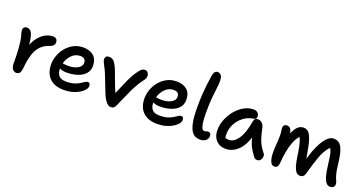

<svg xmlns="http://www.w3.org/2000/svg" viewBox="-39 -1437 4023 2126"><g transform="rotate(20 1973.0 -374.0)"><path d="M161 12Q134 12 117.5 -12Q101 -36 101 -74Q101 -174 95 -258.5Q89 -343 74 -395Q66 -419 63.5 -431.5Q61 -444 61 -458Q61 -476 72 -488Q83 -500 107 -500Q128 -500 145.5 -485Q163 -470 174.5 -432.5Q186 -395 192 -328Q218 -391 254 -430.5Q290 -470 330 -488.5Q370 -507 408 -507Q438 -507 451 -492Q464 -477 464 -453Q464 -435 452 -420.5Q440 -406 413 -396Q344 -375 304 -329Q264 -283 245.5 -217Q227 -151 220 -71Q215 -21 201.5 -4.5Q188 12 161 12Z M722 10Q643 10 592.5 -18.5Q542 -47 518 -96.5Q494 -146 494 -210Q494 -262 513 -314.5Q532 -367 568 -410.5Q604 -454 654.5 -480.5Q705 -507 768 -507Q844 -507 890 -467.5Q936 -428 936 -349Q936 -294 902.5 -257Q869 -220 812.5 -201Q756 -182 686 -182Q657 -182 636 -187Q615 -192 602 -200V-195Q602 -148 627 -117Q652 -86 715 -86Q771 -86 808 -98Q845 -110 870 -125.5Q895 -141 912.5 -153Q930 -165 946 -165Q974 -165 974 -126Q974 -104 954.5 -80.5Q935 -57 900.5 -36Q866 -15 820 -2.5Q774 10 722 10ZM768 -407Q711 -407 669 -365Q627 -323 611 -263Q621 -262 636.5 -259.5Q652 -257 676 -257Q742 -257 787.5 -282Q833 -307 833 -347Q833 -377 817.5 -392Q802 -407 768 -407Z M1278 10Q1256 10 1239.5 -2.5Q1223 -15 1204 -43Q1189 -66 1172.5 -105Q1156 -144 1139.5 -188.5Q1123 -233 1107 -272Q1087 -325 1072 -356Q1057 -387 1046.5 -405.5Q1036 -424 1031 -437.5Q1026 -451 1026 -468Q1026 -485 1036.5 -496Q1047 -507 1072 -507Q1115 -507 1139 -471Q1163 -435 1183 -383Q1204 -329 1225.5 -268Q1247 -207 1272 -154Q1300 -217 1323.5 -273.5Q1347 -330 1373.5 -381Q1400 -432 1439 -479Q1452 -493 1464 -500Q1476 -507 1493 -507Q1514 -507 1527.5 -490.5Q1541 -474 1541 -454Q1541 -439 1536.5 -426Q1532 -413 1524 -402Q1489 -356 1465 -314.5Q1441 -273 1421 -230.5Q1401 -188 1380 -139.5Q1359 -91 1332 -31Q1321 -8 1309.5 1Q1298 10 1278 10Z M1822 10Q1743 10 1692.5 -18.5Q1642 -47 1618 -96.5Q1594 -146 1594 -210Q1594 -262 1613 -314.5Q1632 -367 1668 -410.5Q1704 -454 1754.5 -480.5Q1805 -507 1868 -507Q1944 -507 1990 -467.5Q2036 -428 2036 -349Q2036 -294 2002.5 -257Q1969 -220 1912.5 -201Q1856 -182 1786 -182Q1757 -182 1736 -187Q1715 -192 1702 -200V-195Q1702 -148 1727 -117Q1752 -86 1815 -86Q1871 -86 1908 -98Q1945 -110 1970 -125.5Q1995 -141 2012.5 -153Q2030 -165 2046 -165Q2074 -165 2074 -126Q2074 -104 2054.5 -80.5Q2035 -57 2000.5 -36Q1966 -15 1920 -2.5Q1874 10 1822 10ZM1868 -407Q1811 -407 1769 -365Q1727 -323 1711 -263Q1721 -262 1736.5 -259.5Q1752 -257 1776 -257Q1842 -257 1887.5 -282Q1933 -307 1933 -347Q1933 -377 1917.5 -392Q1902 -407 1868 -407Z M2328 11Q2300 11 2273.5 0.5Q2247 -10 2225 -43Q2203 -76 2190 -141.5Q2177 -207 2177 -317Q2177 -398 2181 -462.5Q2185 -527 2191.5 -583Q2198 -639 2207 -693Q2213 -730 2225 -745Q2237 -760 2258 -760Q2285 -760 2300 -739Q2315 -718 2315 -671Q2315 -632 2308.5 -585Q2302 -538 2295.5 -469.5Q2289 -401 2289 -297Q2289 -215 2296 -171.5Q2303 -128 2314 -111.5Q2325 -95 2339 -95Q2357 -95 2365 -99.5Q2373 -104 2382 -104Q2403 -104 2411 -92Q2419 -80 2419 -62Q2419 -29 2392 -9Q2365 11 2328 11Z M2629 10Q2558 10 2515.5 -35Q2473 -80 2473 -155Q2473 -217 2497 -279Q2521 -341 2563 -392.5Q2605 -444 2659.5 -475.5Q2714 -507 2776 -507Q2803 -507 2822 -490.5Q2841 -474 2841 -444Q2841 -415 2810 -411Q2742 -401 2690.5 -361.5Q2639 -322 2610.5 -265.5Q2582 -209 2582 -149Q2582 -136 2583 -125Q2584 -114 2586 -103Q2603 -96 2630 -96Q2689 -96 2737.5 -167.5Q2786 -239 2808 -377Q2815 -421 2856 -421Q2884 -421 2904.5 -401.5Q2925 -382 2932 -352Q2943 -297 2955 -254Q2967 -211 2987 -171.5Q3007 -132 3042 -89Q3055 -74 3053 -51Q3051 -28 3037 -10.5Q3023 7 3000 7Q2985 7 2975 1Q2965 -5 2958 -15Q2927 -55 2903 -98Q2879 -141 2863 -210Q2837 -129 2799 -81Q2761 -33 2717 -11.5Q2673 10 2629 10Z M3203 9Q3177 9 3163 -12Q3149 -33 3143 -66.5Q3137 -100 3137 -137Q3137 -186 3141.5 -237Q3146 -288 3146 -336Q3146 -362 3142 -384.5Q3138 -407 3138 -428Q3138 -444 3149.5 -455.5Q3161 -467 3181 -467Q3209 -467 3223.5 -447Q3238 -427 3243 -394Q3286 -507 3363 -507Q3418 -507 3446 -447.5Q3474 -388 3490 -288Q3500 -230 3508 -193Q3535 -289 3569 -359.5Q3603 -430 3641 -468.5Q3679 -507 3717 -507Q3784 -507 3814.5 -446.5Q3845 -386 3858 -262Q3865 -197 3873.5 -160Q3882 -123 3890.5 -102.5Q3899 -82 3905 -68.5Q3911 -55 3911 -37Q3911 -15 3896 -3Q3881 9 3857 9Q3821 9 3796.5 -38Q3772 -85 3759 -194Q3750 -262 3744 -301Q3738 -340 3730.5 -361Q3723 -382 3713 -397Q3658 -338 3626.5 -249.5Q3595 -161 3562 -41Q3556 -16 3541 -3.5Q3526 9 3506 9Q3463 9 3441 -40Q3419 -89 3406 -180Q3394 -263 3383 -313Q3372 -363 3353 -395Q3319 -356 3298 -299.5Q3277 -243 3266 -177Q3255 -111 3250 -44Q3248 -16 3235.5 -3.5Q3223 9 3203 9Z"/></g></svg>

Font: Shantell Sans Normal
Style: Regular
Weight: 500
Designer: Stephen Nixon, Anya Danilova, Shantell Martin
Foundry: Arrow Type
Version: Version 1.009;[a7da0bfa3]